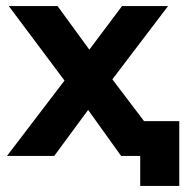

<svg xmlns="http://www.w3.org/2000/svg" viewBox="-20 -515 612 634"><path d="M380 0 271 -152 159 0H3L193 -249L9 -495H170L275 -351L383 -495H535L351 -253L543 0ZM572 -115V99H443V0H381V-115Z"/></svg>

Font: Montserrat Ace
Style: Bold
Weight: 700
Designer: Julieta Ulanovsky
Foundry: Julieta Ulanovsky
Version: Version 1